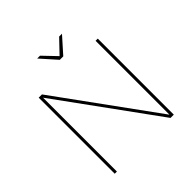

<svg xmlns="http://www.w3.org/2000/svg" viewBox="-225 -1067 1248 1248"><g transform="rotate(-45 399.5 -443.0)"><path d="M651 -699H671V0H641L148 -679V0H128V-699H158L651 -20ZM503 -886H529L431 -776H399L301 -886H327L415 -794Z"/></g></svg>

Font: Gontserrat Thin
Style: Regular
Weight: 250
Designer: Julieta Ulanovsky
Foundry: Julieta Ulanovsky
Version: Version 6.001